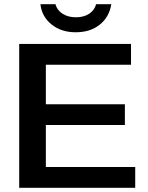

<svg xmlns="http://www.w3.org/2000/svg" viewBox="-20 -898 707 918"><path d="M626.5 -99.6V0H71.8V-688H606.4V-588.4H199.2V-399.4H577.1V-300.3H199.2V-99.6ZM341.8 -743.7Q272.9 -743.7 226.3 -781.2Q179.7 -818.8 173.3 -877.9H245.1Q252.9 -849.1 279.1 -832.3Q305.2 -815.4 342.8 -815.4Q380.9 -815.4 406.5 -832.3Q432.1 -849.1 439.5 -877.9H512.2Q502.4 -816.4 456.8 -780Q411.1 -743.7 341.8 -743.7Z"/></svg>

Font: Arimo SemiBold
Style: Regular
Weight: 600
Designer: Steve Matteson
Foundry: Monotype Imaging Inc.
Version: Version 1.33